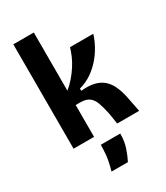

<svg xmlns="http://www.w3.org/2000/svg" viewBox="-226 -804 977 1128"><g transform="rotate(-30 262.5 -240.0)"><path d="M59 0V-708H198V-313Q226 -336 249 -363Q272 -390 290 -418Q308 -446 320 -474Q332 -502 339 -527H497Q486 -491 466 -454Q446 -417 417.5 -384Q389 -351 352 -325.5Q315 -300 268 -287V-272Q321 -277 357.5 -268Q394 -259 418.5 -237.5Q443 -216 458 -183.5Q473 -151 482 -111L504 0H355L343 -75Q333 -122 321.5 -153.5Q310 -185 288.5 -200.5Q267 -216 229 -216H198V0ZM185 228Q203 163 206 124Q209 85 209 60H341Q341 112 327 153.5Q313 195 296 228Z"/></g></svg>

Font: Bricolage Grotesque SemiCondensed
Style: Bold
Weight: 700
Width: 4
Designer: Mathieu Triay
Foundry: Atelier Triay
Version: Version 1.001;gftools[0.9.33.dev8+g029e19f]